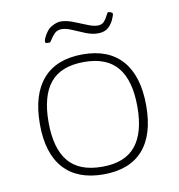

<svg xmlns="http://www.w3.org/2000/svg" viewBox="-79 -765 788 843"><g transform="rotate(-10 315.0 -343.0)"><path d="M316 6Q200 6 139 -61.5Q78 -129 78 -259Q78 -391 138.5 -460Q199 -529 316 -529Q431 -529 491.5 -460Q552 -391 552 -259Q552 -129 492 -61.5Q432 6 316 6ZM316 -28Q417 -28 465 -86.5Q513 -145 513 -261Q513 -378 465 -436.5Q417 -495 316 -495Q213 -495 165 -436.5Q117 -378 117 -261Q117 -145 165 -86.5Q213 -28 316 -28ZM182 -605Q176 -605 169.5 -605.5Q163 -606 163 -612Q163 -619 166 -626Q182 -662 205 -675Q228 -688 246 -688Q270 -688 300 -676.5Q330 -665 357.5 -653.5Q385 -642 404 -642Q423 -642 433.5 -654.5Q444 -667 449.5 -679.5Q455 -692 459 -692Q465 -692 471.5 -688.5Q478 -685 478 -682Q478 -679 476 -672.5Q474 -666 468 -653Q456 -630 440 -619Q424 -608 399 -608Q373 -608 344.5 -619.5Q316 -631 290 -642.5Q264 -654 245 -654Q224 -654 212 -641.5Q200 -629 193 -617Q186 -605 182 -605Z"/></g></svg>

Font: Asap Semi Expanded Thin
Style: Regular
Weight: 100
Width: 6
Designer: Pablo Cosgaya
Foundry: Omnibus-Type
Version: Version 3.001; ttfautohint (v1.8.4.7-5d5b)